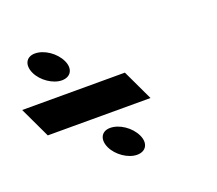

<svg xmlns="http://www.w3.org/2000/svg" viewBox="-278 -865 1017 901"><g transform="rotate(-20 230.5 -414.5)"><path d="M-25.4 -720C-69.4 -720 -88.4 -684 -66.6 -638C-45.8 -594 7.2 -558 51.2 -558C97.2 -558 116.2 -594 95.4 -638C73.6 -684 20.6 -720 -25.4 -720ZM-172.1 -491 -99.8 -338H413.2L340.9 -491ZM186.9 -271C142.9 -271 123.9 -235 145.7 -189C166.5 -145 219.5 -109 263.5 -109C309.5 -109 328.5 -145 307.7 -189C285.9 -235 232.9 -271 186.9 -271Z"/></g></svg>

Font: Hussar
Style: BdOpOblFive
Weight: 700
Foundry: Cannot Into Space Fonts
Version: Version 2.00